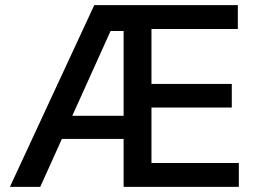

<svg xmlns="http://www.w3.org/2000/svg" viewBox="-20 -727 1004 747"><path d="M346.7 -707H905.3V-614.3H569.3V-400.4H881.8V-308.6H569.3V-92.8H909.2V0H460.9V-186.5H220.7L136.7 0H18.6ZM460.9 -276.4V-606.4H410.2L261.2 -276.4Z"/></svg>

Font: WEMIX Pretendard Medium
Style: Regular
Weight: 500
Designer: Base glyphs from Inter by Rasmus Andersson; Hangeul glyphs from Noto Sans CJK(Source Han Sans) by Jang Soo-young and Kan
Foundry: Kil Hyung-jin
Version: Version 1.000